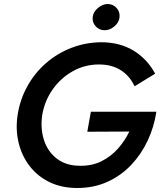

<svg xmlns="http://www.w3.org/2000/svg" viewBox="-20 -924 807 959"><path d="M443 -839Q446 -865 469.5 -884.5Q493 -904 519 -904Q546 -903 563 -883.5Q580 -864 577 -837Q574 -811 550.5 -791.5Q527 -772 501 -773Q474 -774 457 -793.5Q440 -813 443 -839ZM416 -266 434 -366H761Q750 -291 718 -222.5Q686 -154 635.5 -100.5Q585 -47 517 -16Q449 15 366 15Q288 15 228 -14Q168 -43 128.5 -94Q89 -145 73 -211Q57 -277 68 -350Q80 -427 116.5 -493Q153 -559 209 -608Q265 -657 335.5 -684.5Q406 -712 485 -713Q578 -713 646.5 -671.5Q715 -630 755 -556L652 -493Q629 -544 584 -573Q539 -602 474 -602Q404 -602 344 -568.5Q284 -535 243.5 -478Q203 -421 191 -350Q181 -283 199.5 -225Q218 -167 264 -131.5Q310 -96 380 -96Q440 -95 487.5 -119Q535 -143 569.5 -182Q604 -221 626 -267Z"/></svg>

Font: Jost* Medium
Style: Italic
Weight: 500
Italic angle: -10°
Version: Version 3.7